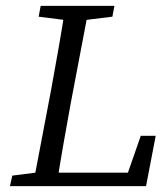

<svg xmlns="http://www.w3.org/2000/svg" viewBox="-20 -636 562 656"><path d="M14 0 22 -36 132 -50H139L130 0ZM92 0 155 -331Q168 -402 180.5 -473.5Q193 -545 204 -616H285L222 -285Q209 -214 196.5 -142.5Q184 -71 173 0ZM112 -579 119 -616H371L364 -579L250 -565H223ZM130 0 138 -46H458L401 0L461 -172H512L479 0Z"/></svg>

Font: Lisu Bosa ExtraLight
Style: Italic
Weight: 200
Italic angle: -19°
Designer: David Morse, Annie Olsen, Victor Gaultney, Frank Grießhammer (Latin)
Foundry: SIL International
Version: Version 2.000